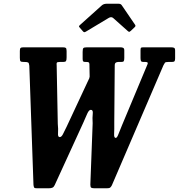

<svg xmlns="http://www.w3.org/2000/svg" viewBox="-20 -1005 964 1035"><path d="M339 -321.5 452 -563.5Q458 -575.5 461.2 -583Q464.5 -590.5 463 -605.5L462 -659.5Q461.5 -667 458 -669Q454.5 -671 446 -671H440Q431.5 -671 428.5 -674Q425.5 -677 425.5 -688V-725Q425.5 -741 429.2 -745.5Q433 -750 449 -750H629Q639 -750 644.5 -746.8Q650 -743.5 650 -733V-692.5Q650 -679.5 647 -675.2Q644 -671 633.5 -671H618Q609 -671 603.5 -666.8Q598 -662.5 598.5 -649.5L596 -346.5Q596.5 -305 595.2 -283.2Q594 -261.5 604 -261.5Q611 -261.5 619 -283.2Q627 -305 637 -328L771 -648.5Q778 -662.5 776 -666.8Q774 -671 765 -671H753.5Q744 -671 740.8 -675Q737.5 -679 737.5 -691.5V-733.5Q737.5 -745 740 -747.5Q742.5 -750 754 -750H900.5Q912 -750 918 -747.5Q924 -745 924 -732.5V-690Q924 -678.5 920.5 -674.8Q917 -671 905.5 -671H887.5Q872.5 -671 869.2 -667Q866 -663 861 -653L583 -6Q578.5 2.5 573.8 6.2Q569 10 555.5 10H492Q476.5 10 471.8 6.8Q467 3.5 467 -9.5L479.5 -340.5Q477.5 -371.5 480 -392.2Q482.5 -413 469.5 -413Q459.5 -413 450.2 -392Q441 -371 428.5 -342.5L275 -7.5Q270.5 2.5 263.5 6.2Q256.5 10 241.5 10H180.5Q167.5 10 164.8 6.8Q162 3.5 160.5 -7.5L138 -651Q136.5 -665 131.8 -668Q127 -671 112 -671H108Q94 -671 90.5 -675Q87 -679 87 -693.5V-730.5Q87 -742.5 90.8 -746.2Q94.5 -750 106.5 -750H317Q329.5 -750 334.2 -747Q339 -744 339 -730V-696Q339 -681 335.8 -676Q332.5 -671 320 -671H302Q289 -671 286.5 -667.2Q284 -663.5 285.5 -652.5L291.5 -337.5Q294.5 -309 292.8 -287.5Q291 -266 302 -266Q311 -266 318.8 -280.8Q326.5 -295.5 339 -321.5ZM426 -837.5 409.5 -856.5Q405 -862 405.8 -864Q406.5 -866 413 -872L529.5 -976.5Q539 -985 558 -985H615.5Q625 -985 629.2 -983Q633.5 -981 636.5 -976.5L708.5 -871Q713 -864.5 705.5 -858L685 -838.5Q678 -833 676 -833.2Q674 -833.5 668.5 -838L590.5 -907.5Q580 -917 565.5 -908L443 -834.5Q436.5 -830.5 433 -831.8Q429.5 -833 426 -837.5Z"/></svg>

Font: Besley* Condensed Semi
Style: Italic
Weight: 600
Width: 3
Italic angle: -13°
Designer: Owen Earl
Foundry: indestructible type*
Version: Version 3.000; ttfautohint (v1.8.3)